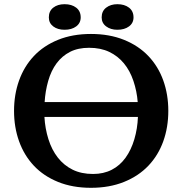

<svg xmlns="http://www.w3.org/2000/svg" viewBox="-20 -879 870 916"><path d="M47 -350Q47 -428 71 -495Q95 -562 141.5 -611.5Q188 -661 257 -689Q326 -717 414 -717Q502 -717 571.5 -689Q641 -661 688 -611.5Q735 -562 759 -495Q783 -428 783 -350Q783 -272 759 -205Q735 -138 688 -88.5Q641 -39 571.5 -11Q502 17 414 17Q326 17 257 -11Q188 -39 141.5 -88.5Q95 -138 71 -205Q47 -272 47 -350ZM424 -49Q474 -49 513 -69Q552 -89 579 -126.5Q606 -164 621 -215Q636 -266 638 -321H192Q195 -266 211 -215Q227 -164 256 -127Q285 -90 326.5 -69.5Q368 -49 424 -49ZM405 -651Q352 -651 314 -631.5Q276 -612 250 -577Q224 -542 210 -493Q196 -444 193 -392H637Q633 -444 616.5 -493Q600 -542 571 -577Q542 -612 501 -631.5Q460 -651 405 -651ZM213 -796Q213 -826 234 -842.5Q255 -859 288 -859Q322 -859 343.5 -842.5Q365 -826 365 -796Q365 -769 343.5 -753Q322 -737 288 -737Q255 -737 234 -753Q213 -769 213 -796ZM465 -796Q465 -826 486.5 -842.5Q508 -859 540 -859Q574 -859 595.5 -842.5Q617 -826 617 -796Q617 -769 595.5 -753Q574 -737 540 -737Q508 -737 486.5 -753Q465 -769 465 -796Z"/></svg>

Font: PT Serif Caption
Style: Semibold
Weight: 600
Designer: A.Korolkova, O.Umpeleva, V.Yefimov
Foundry: ParaType Ltd
Version: Version 1.00;May 2, 2020;FontCreator 12.0.0.2544 64-bit